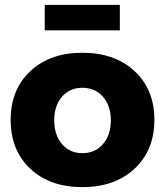

<svg xmlns="http://www.w3.org/2000/svg" viewBox="-20 -764 678 790"><path d="M164.1 -744.1H473.1V-639.2H164.1ZM318.8 -546.9Q452.6 -546.9 533.9 -471.2Q615.2 -395.5 615.2 -271Q615.2 -146 533.9 -70.1Q452.6 5.9 318.8 5.9Q185.1 5.9 104.5 -69.8Q23.9 -145.5 23.9 -271Q23.9 -395.5 104.7 -471.2Q185.5 -546.9 318.8 -546.9ZM318.8 -402.8Q267.1 -402.8 235.1 -366Q203.1 -329.1 203.1 -269Q203.1 -208.5 235.1 -171.1Q267.1 -133.8 318.8 -133.8Q371.1 -133.8 403.6 -171.1Q436 -208.5 436 -269Q436 -329.1 403.6 -366Q371.1 -402.8 318.8 -402.8Z"/></svg>

Font: Montserrat-Arabic
Style: Bold
Weight: 700
Designer: Mohamed Gaber
Foundry: Kief Type Foundry
Version: Version 5.008;PS 005.008;hotconv 1.0.88;makeotf.lib2.5.64775